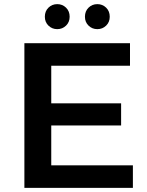

<svg xmlns="http://www.w3.org/2000/svg" viewBox="-20 -909 710 929"><path d="M98 0V-700H609V-591H228V-409H566V-302H228V-109H623V0ZM451 -768Q426 -768 408.5 -785Q391 -802 391 -828Q391 -855 408.5 -872Q426 -889 451 -889Q476 -889 493.5 -872Q511 -855 511 -828Q511 -802 493.5 -785Q476 -768 451 -768ZM257 -768Q232 -768 214.5 -785Q197 -802 197 -828Q197 -855 214.5 -872Q232 -889 257 -889Q282 -889 299.5 -872Q317 -855 317 -828Q317 -802 299.5 -785Q282 -768 257 -768Z"/></svg>

Font: Montserrat SemiBold
Style: Regular
Weight: 600
Designer: Julieta Ulanovsky
Foundry: Julieta Ulanovsky
Version: Version 9.000; ttfautohint (v1.8.4.7-5d5b)